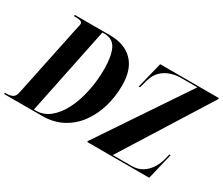

<svg xmlns="http://www.w3.org/2000/svg" viewBox="-159 -1017 1532 1320"><g transform="rotate(30 607.0 -357.0)"><path d="M-40 0 -37 -10H-24Q1 -10 21 -19.5Q41 -29 48 -64L167 -635Q170 -649 173 -660.5Q176 -672 176 -679Q176 -694 162 -699Q148 -704 121 -704H108L111 -714H389Q507 -714 571 -648Q635 -582 635 -458Q635 -367 611 -285Q587 -203 539.5 -138.5Q492 -74 422 -37Q352 0 262 0ZM208 -10Q268 -10 316.5 -49Q365 -88 399.5 -155Q434 -222 453 -309Q472 -396 472 -493Q472 -590 446 -647Q420 -704 351 -704H335L192 -10ZM620 0 623 -10 1089 -704H959Q918 -704 878.5 -691Q839 -678 809 -649Q779 -620 765 -571L747 -507H737L788 -714H1254L1253 -704L818 -10H968Q1017 -10 1052.5 -32.5Q1088 -55 1111 -92Q1134 -129 1144 -171L1153 -208H1163L1113 0Z"/></g></svg>

Font: Noto Serif Display ExtraCondensed ExtraBold
Style: Italic
Weight: 800
Width: 2
Italic angle: -12°
Designer: Monotype Design Team
Foundry: Monotype Imaging Inc.
Version: Version 2.009